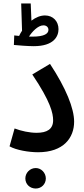

<svg xmlns="http://www.w3.org/2000/svg" viewBox="-20 -872 485 1106"><path d="M174 -606C291 -606 317 -663 317 -704C317 -749 286 -783 239 -783C213 -783 186 -772 161 -753L157 -852H102L107 -695C101 -686 95 -676 90 -665C79 -666 70 -667 62 -668L60 -613C79 -611 140 -606 174 -606ZM230 -726C248 -726 259 -715 259 -700C259 -679 237 -661 167 -661C161 -661 154 -661 147 -661C163 -687 198 -726 230 -726ZM35 -29C74 -7 146 5 199 5C347 5 407 -79 407 -171C407 -247 361 -363 268 -504L166 -443C272 -286 286 -219 286 -179C286 -128 251 -107 191 -107C151 -107 103 -117 64 -132ZM186 214C218 214 244 189 244 156C244 124 218 96 186 96C152 96 126 124 126 156C126 189 152 214 186 214Z"/></svg>

Font: Noto Sans Arabic Cond SemBd
Style: Regular
Weight: 600
Width: 3
Designer: Monotype Design Team, Nadine Chahine, Nizar Qandah and Khaled Hosny
Foundry: Monotype Imaging Inc.
Version: Version 2.012